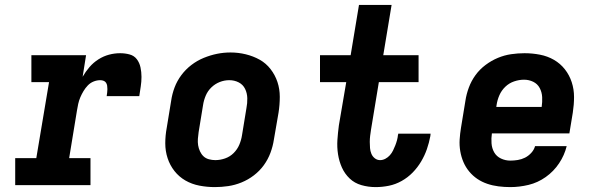

<svg xmlns="http://www.w3.org/2000/svg" viewBox="-20 -755 2440 783"><path d="M42 0V-110H128L180 -420H108V-530H331L317 -442Q329 -463 345 -481.5Q361 -500 381.5 -513Q402 -526 424.5 -532Q447 -538 470 -538Q490 -538 508.5 -533Q527 -528 538 -513.5Q549 -499 553 -480Q557 -461 557 -441.5Q557 -422 554 -402.5Q551 -383 548 -363H415Q416 -370 417 -377Q418 -384 418 -391.5Q418 -399 417 -405.5Q416 -412 412.5 -417.5Q409 -423 402.5 -425.5Q396 -428 389 -428Q375 -428 361.5 -422.5Q348 -417 338 -406.5Q328 -396 320.5 -383.5Q313 -371 307.5 -358Q302 -345 299 -331.5Q296 -318 294 -305L262 -110H349V0Z M856 8Q824 8 793 2Q762 -4 736 -19Q710 -34 691.5 -57.5Q673 -81 663.5 -110Q654 -139 654 -170.5Q654 -202 660 -234L678 -344Q682 -372 692 -398.5Q702 -425 719.5 -448.5Q737 -472 760.5 -490Q784 -508 811 -519Q838 -530 865 -535.5Q892 -541 920 -541Q952 -541 982.5 -533.5Q1013 -526 1039 -511.5Q1065 -497 1083.5 -473Q1102 -449 1111.5 -420.5Q1121 -392 1121 -360Q1121 -328 1116 -296L1097 -186Q1093 -159 1083 -132Q1073 -105 1056 -81.5Q1039 -58 1015.5 -40Q992 -22 965 -11Q938 0 910.5 4Q883 8 856 8ZM858 -102Q878 -102 898 -109Q918 -116 933 -131Q948 -146 956 -165Q964 -184 967 -204L985 -314Q989 -334 988.5 -354.5Q988 -375 979.5 -392.5Q971 -410 953.5 -419Q936 -428 915 -428Q895 -428 876 -420.5Q857 -413 842 -398.5Q827 -384 819 -365Q811 -346 808 -326L790 -216Q788 -203 787 -189Q786 -175 788 -162.5Q790 -150 795.5 -138Q801 -126 810 -117.5Q819 -109 832 -105.5Q845 -102 858 -102Z M1512 8Q1482 8 1454 0Q1426 -8 1406 -27Q1386 -46 1374.5 -71.5Q1363 -97 1358.5 -126Q1354 -155 1356 -184.5Q1358 -214 1362 -244L1392 -420H1285V-530H1410L1444 -735H1577L1543 -530H1687V-420H1525L1493 -226Q1491 -213 1489.5 -201Q1488 -189 1488 -176Q1488 -163 1489 -151Q1490 -139 1494.5 -128Q1499 -117 1508.5 -109.5Q1518 -102 1530 -102Q1541 -102 1551.5 -107.5Q1562 -113 1570 -122Q1578 -131 1583 -141.5Q1588 -152 1592 -162Q1596 -172 1599 -183Q1602 -194 1603 -205Q1604 -206 1604 -207.5Q1604 -209 1604 -210H1736Q1736 -208 1735.5 -205Q1735 -202 1735 -200Q1730 -173 1721 -147Q1712 -121 1697.5 -96.5Q1683 -72 1663 -51.5Q1643 -31 1618 -17Q1593 -3 1566 2.5Q1539 8 1512 8Z M2061 8Q2037 8 2013 5Q1989 2 1967 -5.5Q1945 -13 1926.5 -25.5Q1908 -38 1893.5 -55.5Q1879 -73 1870 -94Q1861 -115 1857 -138.5Q1853 -162 1854.5 -186Q1856 -210 1860 -234L1878 -344Q1882 -371 1892 -398Q1902 -425 1919 -448.5Q1936 -472 1960 -490Q1984 -508 2010.5 -519Q2037 -530 2064.5 -534Q2092 -538 2119 -538Q2151 -538 2182 -532Q2213 -526 2239 -511Q2265 -496 2283.5 -472.5Q2302 -449 2311.5 -420Q2321 -391 2321 -359.5Q2321 -328 2316 -296L2302 -211H1986Q1983 -191 1984.5 -170.5Q1986 -150 1995.5 -133.5Q2005 -117 2023 -108.5Q2041 -100 2061 -100Q2076 -100 2091.5 -102.5Q2107 -105 2121 -112Q2135 -119 2146.5 -131.5Q2158 -144 2162 -159H2291Q2282 -122 2260 -89Q2238 -56 2205.5 -33Q2173 -10 2135.5 -1Q2098 8 2061 8ZM2004 -319H2189Q2192 -339 2191 -359Q2190 -379 2181 -396Q2172 -413 2154.5 -421.5Q2137 -430 2117 -430Q2097 -430 2076.5 -423Q2056 -416 2040.5 -401Q2025 -386 2016.5 -366.5Q2008 -347 2005 -326Z"/></svg>

Font: Iosevka Slab XBdExObl
Style: Regular
Weight: 800
Width: 7
Italic angle: -9°
Monospace: yes
Designer: Belleve Invis
Foundry: Belleve Invis
Version: Version 11.1.0; ttfautohint (v1.8.3)